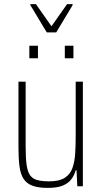

<svg xmlns="http://www.w3.org/2000/svg" viewBox="-20 -908 498 936"><path d="M213 8Q167 8 138.5 -2.5Q110 -13 95 -36Q80 -59 75 -97Q70 -135 70 -190V-510H105V-195Q105 -140 109.5 -106Q114 -72 126.5 -54Q139 -36 162 -30Q185 -24 221 -24Q269 -24 295.5 -41Q322 -58 333 -88.5Q344 -119 346.5 -159.5Q349 -200 349 -246V-510H384V0H357L353 -78H349Q342 -52 326.5 -32.5Q311 -13 284 -2.5Q257 8 213 8ZM123 -624V-685H165V-624ZM296 -624V-685H338V-624ZM208 -750 128 -883V-888H155L231 -780L307 -888H334V-883L254 -750Z"/></svg>

Font: Saira Condensed Thin
Style: Regular
Weight: 250
Width: 3
Designer: Hector Gatti with collaboration of the Omnibus-Type team
Foundry: Omnibus-Type
Version: Version 1.101